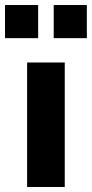

<svg xmlns="http://www.w3.org/2000/svg" viewBox="-42 -745 366 765"><path d="M66 0V-496H216V0ZM172 -593V-725H304V-593ZM-22 -593V-725H110V-593Z"/></svg>

Font: Nunito Sans 10pt SemiCondensed ExtraBold
Style: Regular
Weight: 800
Width: 4
Designer: Vernon Adams
Foundry: Vernon Adams
Version: Version 3.101;gftools[0.9.27]